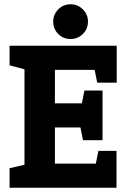

<svg xmlns="http://www.w3.org/2000/svg" viewBox="-20 -882 593 902"><path d="M95 -667H528.3V-553.7H238V-396.7H461.7V-283.3H238V-113.3H527.3V0H95ZM25 -667H105L124.3 -548.7L25 -575.3ZM25 0V-91.7L125 -115L105 0ZM527.3 -173.3V0H407.3L442.3 -173.3ZM528.3 -493.7H436.7L401.7 -667H528.3ZM461.7 -456.7V-283.3H341.7L376.7 -456.7ZM461.7 -223.3H370L335 -396.7H461.7ZM311.7 -698.7Q277.3 -698.7 253.7 -722.3Q230 -746 230 -780.3Q230 -814 253.7 -838Q277.3 -862 311.7 -862Q345.3 -862 369.3 -838Q393.3 -814 393.3 -780.3Q393.3 -746 369.3 -722.3Q345.3 -698.7 311.7 -698.7Z"/></svg>

Font: Epunda Slab Light
Style: Regular
Weight: 300
Designer: Simon Atzbach
Foundry: typofactur
Version: Version 1.102